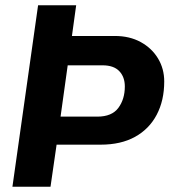

<svg xmlns="http://www.w3.org/2000/svg" viewBox="-20 -706 641 726"><path d="M27 0 124 -686H268L252 -570H414Q470 -570 512 -547Q554 -524 577.5 -485Q601 -446 601 -398Q601 -326 572.5 -272Q544 -218 490.5 -188.5Q437 -159 361 -159H194L171 0ZM209 -265H348Q403 -265 427.5 -298Q452 -331 452 -379Q452 -415 431 -437Q410 -459 368 -459H236Z"/></svg>

Font: Chivo Mono SemiBold
Style: Italic
Weight: 600
Italic angle: -8.05°
Monospace: yes
Version: Version 1.008